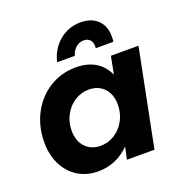

<svg xmlns="http://www.w3.org/2000/svg" viewBox="-135 -876 955 1001"><g transform="rotate(-20 342.0 -375.0)"><path d="M28 -232Q28 -319 65.5 -390.5Q103 -462 169 -503Q235 -544 315 -544Q379 -544 423 -517.5Q467 -491 490 -440L509 -538H662L555 0H402L417 -68Q343 6 242 6Q179 6 130.5 -24Q82 -54 55 -108Q28 -162 28 -232ZM456 -287Q456 -344 424 -378Q392 -412 339 -412Q297 -412 261 -389Q225 -366 204 -326.5Q183 -287 183 -241Q183 -183 215 -149Q247 -115 300 -115Q342 -115 378 -138Q414 -161 435 -200.5Q456 -240 456 -287ZM449 -613Q449 -636 436.5 -649Q424 -662 402 -662Q378 -662 359 -645.5Q340 -629 332 -602H234Q250 -671 301 -713.5Q352 -756 419 -756Q479 -756 513.5 -722.5Q548 -689 548 -632Q548 -612 546 -602H448Q449 -606 449 -613Z"/></g></svg>

Font: Gontserrat SemiBold
Style: Italic
Weight: 600
Italic angle: -11.3°
Designer: Julieta Ulanovsky
Foundry: Julieta Ulanovsky
Version: Version 6.001